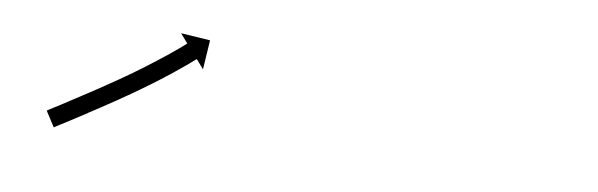

<svg xmlns="http://www.w3.org/2000/svg" viewBox="-26 -461 657 211"><g transform="rotate(5 303.0 -355.5)"><path d="M29.6 -316.3C29 -316 28.4 -315.6 27.8 -315.3L37.1 -297.6C37.7 -297.9 38.3 -298.3 38.9 -298.6C40.5 -299.4 42.2 -300.3 43.8 -301.2C46.4 -302.5 49 -303.9 51.6 -305.2C54.9 -307 58.2 -308.7 61.6 -310.5C65.5 -312.6 69.4 -314.7 73.3 -316.7L73.3 -316.7L73.3 -316.8C77.7 -319.1 82 -321.4 86.4 -323.8L86.4 -323.8L86.4 -323.8C91 -326.3 95.6 -328.8 100.2 -331.4L100.3 -331.4L100.3 -331.4C105 -334 109.7 -336.7 114.4 -339.4C114.4 -339.4 114.4 -339.4 114.4 -339.4C114.4 -339.4 114.5 -339.4 114.5 -339.4C119.1 -342.1 123.8 -344.8 128.4 -347.5C128.4 -347.5 128.4 -347.5 128.5 -347.5C128.5 -347.5 128.5 -347.6 128.5 -347.6C132.9 -350.2 137.4 -352.9 141.8 -355.6C141.8 -355.6 141.8 -355.7 141.9 -355.7C141.9 -355.7 141.9 -355.7 141.9 -355.7C146 -358.2 150.1 -360.8 154.2 -363.4C154.2 -363.4 154.2 -363.5 154.2 -363.5C154.2 -363.5 154.2 -363.5 154.2 -363.5C157.9 -365.8 161.5 -368.2 165.1 -370.6C165.1 -370.6 165.1 -370.6 165.1 -370.7C165.2 -370.7 165.2 -370.7 165.2 -370.7C168.2 -372.7 171.2 -374.8 174.2 -376.9C174.2 -376.9 174.2 -376.9 174.2 -376.9C174.3 -376.9 174.3 -376.9 174.3 -376.9C176.6 -378.5 178.9 -380.1 181.2 -381.8L181.2 -381.8L181.2 -381.8C182.7 -382.8 184.1 -383.9 185.6 -385L185.6 -385L185.6 -385C186.1 -385.4 186.6 -385.7 187.2 -386.1L194.9 -375.5L199.9 -407.9L167.5 -412.9L175.3 -402.2C174.8 -401.9 174.3 -401.5 173.8 -401.1L173.8 -401.1L173.8 -401.1C172.4 -400.1 171 -399.1 169.5 -398L169.5 -398L169.6 -398C167.3 -396.4 165.1 -394.9 162.8 -393.3C162.8 -393.3 162.8 -393.3 162.8 -393.3C162.8 -393.3 162.8 -393.3 162.8 -393.3C159.9 -391.3 156.9 -389.2 154 -387.2C154 -387.2 154 -387.2 154 -387.3C154 -387.3 154 -387.3 154 -387.3C150.5 -384.9 146.9 -382.6 143.4 -380.3C143.4 -380.3 143.4 -380.3 143.4 -380.3C143.4 -380.3 143.4 -380.3 143.4 -380.3C139.4 -377.7 135.4 -375.2 131.3 -372.7C131.3 -372.7 131.3 -372.7 131.3 -372.7C131.3 -372.7 131.4 -372.7 131.4 -372.7C127 -370 122.6 -367.3 118.2 -364.7C118.2 -364.7 118.2 -364.7 118.2 -364.7C118.2 -364.7 118.3 -364.7 118.3 -364.7C113.7 -362 109.1 -359.4 104.5 -356.7C104.5 -356.7 104.5 -356.7 104.5 -356.7C104.5 -356.7 104.5 -356.7 104.5 -356.7C99.9 -354.1 95.2 -351.5 90.5 -348.9L90.5 -348.9L90.6 -348.9C86 -346.3 81.4 -343.8 76.8 -341.3L76.9 -341.4L76.9 -341.4C72.5 -339 68.2 -336.7 63.9 -334.4L63.9 -334.4L63.9 -334.4C60 -332.3 56.1 -330.2 52.2 -328.2C48.9 -326.4 45.6 -324.7 42.3 -322.9C39.7 -321.6 37.1 -320.2 34.5 -318.9C32.9 -318 31.2 -317.1 29.6 -316.3Z"/></g></svg>

Font: FRB American Cursive Just Arrows Extrabold
Style: Bold Italic
Weight: 800
Italic angle: -25°
Version: Version 2.0;Modular Font Editor K font №1